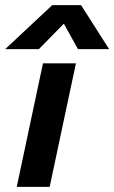

<svg xmlns="http://www.w3.org/2000/svg" viewBox="-55 -726 444 746"><path d="M148 -706H260L369 -535H248L193 -634L96 -535H-35ZM112 -480H240L138 0H10Z"/></svg>

Font: Prompt Medium
Style: Italic
Weight: 500
Italic angle: -12°
Designer: Katatrad Team
Foundry: CadsonDemak
Version: Version 1.001